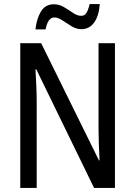

<svg xmlns="http://www.w3.org/2000/svg" viewBox="-20 -927 666 947"><path d="M547 0H444L159 -585H155Q157 -546 159 -505Q161 -464 161 -426V0H80V-714H183L468 -136H471Q469 -174 467.5 -216.5Q466 -259 466 -294V-714H547ZM155 -782Q160 -833 181.5 -869.5Q203 -906 246 -906Q272 -906 295.5 -892Q319 -878 340 -863.5Q361 -849 381 -849Q398 -849 407 -864.5Q416 -880 422 -907H472Q468 -848 444 -815.5Q420 -783 382 -783Q357 -783 333 -797.5Q309 -812 287.5 -826.5Q266 -841 248 -841Q216 -841 205 -782Z"/></svg>

Font: Noto Sans Devanagari Condensed
Style: Regular
Weight: 400
Width: 3
Designer: Jelle Bosma - Monotype Design Team
Foundry: Monotype Imaging Inc.
Version: Version 2.004; ttfautohint (v1.8.4.7-5d5b)